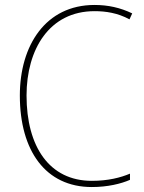

<svg xmlns="http://www.w3.org/2000/svg" viewBox="-20 -744 581 774"><path d="M361 -699C406 -699 454 -692 502 -666L513 -690C465 -713 416 -724 361 -724C164 -724 60 -561 60 -359C60 -136 164 10 350 10C414 10 467 -3 504 -19V-44C466 -28 416 -15 350 -15C179 -15 87 -153 87 -359C87 -545 179 -699 361 -699Z"/></svg>

Font: Noto Sans Devanagari SemiCondensed Thin
Style: Regular
Weight: 100
Width: 4
Designer: Jelle Bosma - Monotype Design Team
Foundry: Monotype Imaging Inc.
Version: Version 2.004